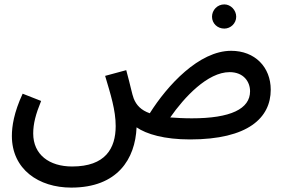

<svg xmlns="http://www.w3.org/2000/svg" viewBox="-20 -621 1292 873"><path d="M1000 -491C1029 -491 1054 -515 1054 -545C1054 -575 1029 -601 1000 -601C968 -601 944 -575 944 -545C944 -515 968 -491 1000 -491ZM304 232C515 232 595 101 601 -42C646 -11 727 13 844 13C1109 13 1211 -86 1211 -213C1211 -316 1139 -390 1031 -390C885 -390 741 -233 661 -106C621 -120 600 -143 588 -173C580 -194 575 -225 554 -302L458 -276C483 -192 506 -120 506 -48C506 54 459 136 308 136C204 136 131 82 131 -14C131 -58 142 -101 167 -162L83 -195C43 -109 34 -46 34 -3C34 149 156 232 304 232ZM1024 -293C1088 -293 1117 -249 1117 -206C1117 -126 1029 -83 852 -83C814 -83 782 -85 754 -87C818 -179 924 -293 1024 -293Z"/></svg>

Font: Noto Sans Arabic SemCond Med
Style: Regular
Weight: 500
Width: 4
Designer: Monotype Design Team, Nadine Chahine, Nizar Qandah and Khaled Hosny
Foundry: Monotype Imaging Inc.
Version: Version 2.012